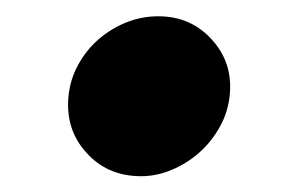

<svg xmlns="http://www.w3.org/2000/svg" viewBox="-20 -437 352 237"><path d="M64.6 -318.9Q66.8 -339.5 76.7 -357.4Q86.6 -375.4 101.7 -388.5Q116.8 -401.6 135.8 -409.3Q154.8 -416.9 175.4 -416.9Q215.6 -416.9 241.5 -388.1Q267.8 -359.4 263.5 -318.9Q261.4 -298.3 251.1 -280Q240.8 -261.7 225.7 -248.4Q210.6 -235.1 191.9 -227.3Q173.3 -219.5 154.1 -219.5Q112.6 -219.5 86.6 -248.6Q60.4 -277.3 64.6 -318.9Z"/></svg>

Font: Inter P Black
Style: Italic
Weight: 900
Italic angle: -9.40001°
Designer: Rasmus Andersson
Foundry: rsms
Version: Version 3.018;git-588b23468